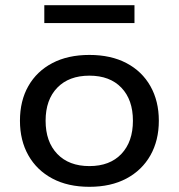

<svg xmlns="http://www.w3.org/2000/svg" viewBox="-20 -712 690 741"><path d="M325 9Q242 9 182 -23Q122 -55 89.5 -112.5Q57 -170 57 -246Q57 -323 89.5 -380Q122 -437 182 -468.5Q242 -500 325 -500Q408 -500 468 -468.5Q528 -437 560.5 -379.5Q593 -322 593 -246Q593 -170 560.5 -112.5Q528 -55 468 -23Q408 9 325 9ZM325 -71Q404 -71 448.5 -118Q493 -165 493 -246Q493 -327 448.5 -373.5Q404 -420 325 -420Q246 -420 201 -373.5Q156 -327 156 -246Q156 -165 201 -118Q246 -71 325 -71ZM151 -623V-692H499V-623Z"/></svg>

Font: Nunito Sans 10pt SemiExpanded Medium
Style: Regular
Weight: 500
Width: 6
Designer: Vernon Adams
Foundry: Vernon Adams
Version: Version 3.101;gftools[0.9.27]